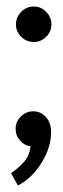

<svg xmlns="http://www.w3.org/2000/svg" viewBox="-20 -477 194 590"><path d="M84 -457Q106 -457 122 -440.5Q138 -424 138 -402Q138 -380 122 -364Q106 -348 84 -348Q61 -348 45 -364Q29 -380 29 -402Q29 -424 45 -440.5Q61 -457 84 -457ZM82 -135Q105 -135 121 -117.5Q137 -100 137 -71Q137 -24 107.5 23.5Q78 71 35 93L14 55Q39 38 55 19Q71 0 74 -28Q56 -29 42 -44.5Q28 -60 28 -81Q28 -103 44 -119Q60 -135 82 -135Z"/></svg>

Font: Palanquin
Style: Regular
Weight: 400
Designer: Pria Ravichandran
Version: Version 1.0.4